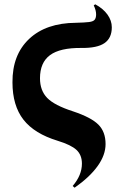

<svg xmlns="http://www.w3.org/2000/svg" viewBox="-20 -644 565 893"><path d="M327 229 318 221Q361 171 361 117Q361 77 336 53.5Q311 30 249 11Q140 -22 89 -87.5Q38 -153 38 -261Q37 -389 115.5 -463Q194 -537 333 -538Q374 -539 394 -541.5Q414 -544 420.5 -552.5Q427 -561 427 -577Q427 -596 416 -619L423 -624Q460 -604 480 -576Q500 -548 500 -517Q500 -467 466 -443.5Q432 -420 359 -421Q259 -422 212.5 -387.5Q166 -353 166 -280Q166 -223 199.5 -188.5Q233 -154 320 -126Q404 -98 437.5 -64.5Q471 -31 471 26Q471 77 434 128.5Q397 180 327 229Z"/></svg>

Font: Literata 72pt
Style: Bold
Weight: 700
Designer: Latin by Veronika Burian and Jose Scaglione. Greek by Irene Vlachou. Cyrillic by Vera Evstafieva.
Foundry: TypeTogether
Version: Version 3.002